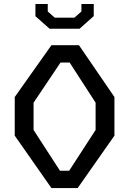

<svg xmlns="http://www.w3.org/2000/svg" viewBox="-20 -961 660 981"><path d="M55.3 -268V-465.3L242.8 -730H383.5L564.7 -465.3V-268L376.8 0H242.8ZM333.2 -88.5 468.5 -297V-436.3L335.8 -641.5H289.2L151.5 -436.3V-297L286.5 -88.5ZM161 -878.3V-940.7H224V-902.3L259.8 -870.8H360.2L396 -902.3V-940.7H459V-878.8L386.8 -814.3H233.2Z"/></svg>

Font: Monaspace Krypton Var
Style: Regular
Weight: 400
Designer: Riley Cran and the Lettermatic Team
Version: Version 1.101 (Monaspace Krypton Var)